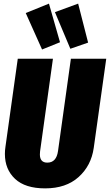

<svg xmlns="http://www.w3.org/2000/svg" viewBox="-20 -1020 606 1059"><path d="M497 -204Q483 -106 413.5 -43.5Q344 19 229 19Q119 19 63 -33.5Q7 -86 7 -171Q7 -191 10 -210L78 -696H272L201 -185Q200 -179 200 -168Q200 -123 241 -123Q291 -123 300 -187L371 -696H566ZM250 -1000 311 -787 212 -747 122 -948ZM411 -1000 466 -785 368 -751 283 -953Z"/></svg>

Font: Fira Sans Extra Condensed Black
Style: Italic
Weight: 900
Width: 3
Italic angle: -8°
Designer: Carrois Corporate & Edenspiekermann AG
Foundry: Carrois Corporate GbR & Edenspiekermann AG
Version: Version 4.203